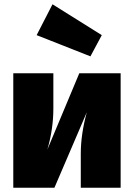

<svg xmlns="http://www.w3.org/2000/svg" viewBox="-20 -876 625 896"><path d="M543 0H357V-160Q357 -249 385 -352L234 0H42V-534H229V-370Q229 -274 201 -178L350 -534H543ZM402 -613 151 -712 225 -856 455 -712Z"/></svg>

Font: Trujillo Black
Style: Regular
Weight: 900
Designer: Fira Sans original fonts by bBox Type GmbH, Carrois Corporate GbR, & Edenspiekermann AG / Changes by Cristiano Sobral
Foundry: Fira Sans original fonts by bBox Type GmbH, Carrois Corporate GbR, & Edenspiekermann AG / Changes by Cristiano Sobral
Version: Version 4.301;July 28, 2020;FontCreator 13.0.0.2655 64-bit